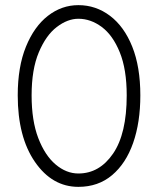

<svg xmlns="http://www.w3.org/2000/svg" viewBox="-20 -721 612 747"><path d="M285 6Q183 6 116 -91Q49 -188 49 -350Q49 -461 81 -539.5Q113 -618 166.5 -659.5Q220 -701 285 -701Q353 -701 408 -659.5Q463 -618 494.5 -539.5Q526 -461 526 -350Q526 -245 498 -165Q470 -85 416 -39.5Q362 6 285 6ZM285 -46Q367 -46 420 -123.5Q473 -201 473 -350Q473 -451 446 -517.5Q419 -584 376 -616Q333 -648 285 -648Q243 -648 201 -616Q159 -584 131 -517.5Q103 -451 103 -350Q103 -251 129 -183.5Q155 -116 196.5 -81Q238 -46 285 -46Z"/></svg>

Font: LXGW 975 Gothic SC 200W
Style: Regular
Weight: 200
Version: Version 2.01;February 25, 2021